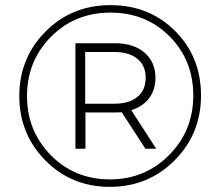

<svg xmlns="http://www.w3.org/2000/svg" viewBox="-20 -723 855 746"><path d="M409 -703Q560 -703 660.5 -602.5Q761 -502 761 -352Q761 -203 658.5 -100Q556 3 407 3Q258 3 156.5 -99.5Q55 -202 55 -350Q55 -498 157 -600.5Q259 -703 409 -703ZM407 -26Q543 -26 637 -120.5Q731 -215 731 -352Q731 -489 639 -581.5Q547 -674 409 -674Q271 -674 178 -580Q85 -486 85 -350Q85 -214 177.5 -120Q270 -26 407 -26ZM584 -421Q584 -374 559.5 -341.5Q535 -309 490 -295L587 -145H545L453 -287Q445 -286 427 -286H312V-145H273V-555H427Q499 -555 541.5 -518.5Q584 -482 584 -421ZM424 -320Q482 -320 514 -346.5Q546 -373 546 -421Q546 -468 514 -494.5Q482 -521 424 -521H311V-320Z"/></svg>

Font: mBank Light
Style: Regular
Weight: 300
Designer: Julieta Ulanovsky
Foundry: Julieta Ulanovsky
Version: Version 7.200;PS 007.200;hotconv 1.0.88;makeotf.lib2.5.64775